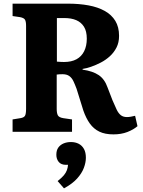

<svg xmlns="http://www.w3.org/2000/svg" viewBox="-20 -723 784 1053"><path d="M602 14Q556 14 525 -1Q494 -16 473 -45Q452 -74 437 -117L400 -236Q391 -260 382.5 -278Q374 -296 360 -306Q346 -316 323 -316Q314 -316 306 -315.5Q298 -315 291 -314V-126Q291 -103 297 -91Q303 -79 327 -75L375 -68V0H49V-68L92 -75Q111 -78 117 -88Q123 -98 123 -127V-581Q123 -605 117 -615Q111 -625 90 -629L49 -635V-703H352Q414 -703 465.5 -693.5Q517 -684 554.5 -663Q592 -642 612.5 -608.5Q633 -575 633 -526Q633 -490 619 -462.5Q605 -435 582.5 -414.5Q560 -394 533 -380Q506 -366 480 -357Q454 -348 433 -345V-341Q489 -333 521.5 -311Q554 -289 570 -243L597 -173Q610 -142 620 -121.5Q630 -101 643 -91Q656 -81 676 -81Q687 -81 697.5 -83Q708 -85 721 -88L734 -31Q712 -12 678.5 1Q645 14 602 14ZM331 -383Q372 -383 399.5 -398Q427 -413 441.5 -442Q456 -471 456 -511Q456 -552 440.5 -576.5Q425 -601 398 -612.5Q371 -624 333 -624H292V-385Q304 -384 314 -383.5Q324 -383 331 -383ZM331 310 296 270Q319 252 330.5 238Q342 224 347 210Q352 196 353 181H342Q315 181 302 165Q289 149 289 126Q289 101 300 86Q311 71 329 63.5Q347 56 369 56Q393 56 411.5 65.5Q430 75 440.5 94Q451 113 451 142Q451 168 440 197.5Q429 227 403 256Q377 285 331 310Z"/></svg>

Font: Literata 18pt
Style: Bold
Weight: 700
Designer: Latin by Veronika Burian and Jose Scaglione. Greek by Irene Vlachou. Cyrillic by Vera Evstafieva.
Foundry: TypeTogether
Version: Version 3.103;gftools[0.9.29]